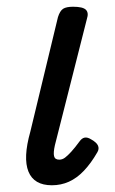

<svg xmlns="http://www.w3.org/2000/svg" viewBox="-20 -535 340 570"><path d="M134 15Q81 15 64.5 -25.5Q48 -66 70 -144L152 -484Q158 -503 167.5 -509Q177 -515 197 -515Q226 -515 235 -506Q244 -497 238 -479L143 -104Q138 -82 140.5 -71.5Q143 -61 156 -61Q165 -61 173 -67Q181 -73 191.5 -84.5Q202 -96 216 -115Q223 -125 231.5 -126.5Q240 -128 251 -121Q267 -112 271 -102.5Q275 -93 269 -83Q250 -50 229 -28Q208 -6 184.5 4.5Q161 15 134 15Z"/></svg>

Font: Playwrite IS
Style: Regular
Weight: 400
Designer: Veronika Burian, José Scaglione
Foundry: TypeTogether
Version: Version 1.002